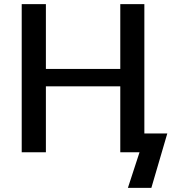

<svg xmlns="http://www.w3.org/2000/svg" viewBox="-20 -740 846 933"><path d="M793 -91.5 715.5 173H601.5L658 0H564.5V-320.5H203V0H85.5V-720H203V-405H564.5V-720H681.5V-91.5Z"/></svg>

Font: Lato SemiBold
Style: Regular
Weight: 600
Designer: Lukasz Dziedzic with Adam Twardoch and Botio Nikoltchev
Foundry: tyPoland Lukasz Dziedzic
Version: Version 2.015; 2015-08-06; http://www.latofonts.com/